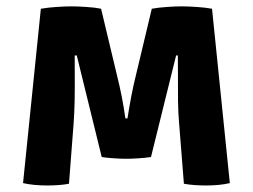

<svg xmlns="http://www.w3.org/2000/svg" viewBox="-20 -578 796 604"><path d="M108.5 -550.5Q131.5 -554.5 158.8 -556.2Q186 -558 205 -558Q223 -558 251 -556.2Q279 -554.5 298 -550.5L351 -328.5Q356 -309 362.8 -275Q369.5 -241 374.5 -205.5H381Q386.5 -241 393 -274.8Q399.5 -308.5 404.5 -328.5L457.5 -550.5Q479.5 -554.5 506.2 -556.2Q533 -558 551 -558Q569.5 -558 597.5 -556.2Q625.5 -554.5 647 -550.5L703 -2Q671.5 5.5 627.5 5.5Q611 5.5 592.5 4.2Q574 3 558.5 0L543.5 -189.5Q540.5 -222 540 -261.2Q539.5 -300.5 539.8 -338.2Q540 -376 539.5 -403.5H534L455 -84Q439 -81.5 415.8 -80Q392.5 -78.5 377 -78.5Q361.5 -78.5 338.5 -80Q315.5 -81.5 300 -84L221.5 -403.5H215Q215 -375.5 215.2 -338Q215.5 -300.5 214.8 -261.2Q214 -222 211.5 -188.5L197 0Q182 3 164 4.2Q146 5.5 129.5 5.5Q85 5.5 52.5 -2Z"/></svg>

Font: Signika Negative SC
Style: Bold
Weight: 700
Designer: Anna Giedryś
Foundry: Anna Giedryś
Version: Version 2.000; ttfautohint (v1.8.3) -l 8 -r 50 -G 200 -x 9 -